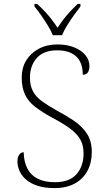

<svg xmlns="http://www.w3.org/2000/svg" viewBox="-20 -951 541 981"><path d="M258 10Q210 10 174.5 -1Q139 -12 115.5 -31.5Q92 -51 80.5 -76Q69 -101 69 -127Q69 -141 73 -151Q77 -161 84 -167Q91 -173 101 -173Q102 -125 119.5 -90.5Q137 -56 172.5 -38Q208 -20 260 -20Q335 -20 371 -61Q407 -102 407 -167Q407 -208 391 -237Q375 -266 340 -292.5Q305 -319 248 -349Q193 -379 158 -406.5Q123 -434 107 -469.5Q91 -505 91 -556Q91 -604 113.5 -641.5Q136 -679 177.5 -701.5Q219 -724 273 -724Q322 -724 359 -709Q396 -694 416.5 -669Q437 -644 437 -614Q437 -592 428.5 -580.5Q420 -569 403 -569Q403 -610 388.5 -637.5Q374 -665 344.5 -679.5Q315 -694 272 -694Q203 -694 168 -654.5Q133 -615 133 -555Q133 -513 148.5 -484.5Q164 -456 194 -434Q224 -412 269 -387Q318 -361 358.5 -333.5Q399 -306 424 -268.5Q449 -231 449 -174Q449 -120 427 -78.5Q405 -37 362.5 -13.5Q320 10 258 10ZM250 -771Q241 -794 224.5 -820.5Q208 -847 190 -873Q172 -899 156 -918V-931H170Q194 -909 211.5 -890Q229 -871 244 -851.5Q259 -832 274 -809Q289 -832 304 -851.5Q319 -871 336.5 -890Q354 -909 377 -931H391V-918Q376 -899 357.5 -873Q339 -847 322.5 -820.5Q306 -794 297 -771Z"/></svg>

Font: Noto Serif Bengali ExtraLight
Style: Regular
Weight: 250
Version: Version 2.003